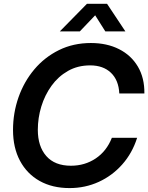

<svg xmlns="http://www.w3.org/2000/svg" viewBox="-20 -962 768 994"><path d="M340.3 11.7Q251 11.7 185.3 -25.1Q119.6 -62 83.5 -129.6Q47.4 -197.3 47.4 -289.1Q47.4 -377.4 75.9 -458.5Q104.5 -539.6 157.7 -602.8Q210.9 -666 285.2 -702.6Q359.4 -739.3 450.7 -739.3Q533.7 -739.3 596.4 -707.5Q659.2 -675.8 693.8 -617.2Q728.5 -558.6 727.5 -478H597.7Q594.2 -547.4 554.2 -585.4Q514.2 -623.5 446.8 -623.5Q382.3 -623.5 331.8 -594.7Q281.2 -565.9 246.6 -517.8Q211.9 -469.7 193.8 -410.4Q175.8 -351.1 175.8 -290Q175.8 -204.1 219.7 -154.1Q263.7 -104 347.2 -104Q418.9 -104 475.3 -141.6Q531.7 -179.2 559.1 -248.5H689.9Q664.6 -168.9 612.8 -110.6Q561 -52.2 491 -20.3Q420.9 11.7 340.3 11.7ZM393.1 -799.3H290V-799.8L430.2 -942.4H534.2L628.9 -799.8V-799.3H525.4L472.7 -882.8Z"/></svg>

Font: Inter Display SemiBold
Style: Italic
Weight: 600
Italic angle: -9.39999°
Designer: Rasmus Andersson
Foundry: rsms
Version: Version 4.000;git-a52131595